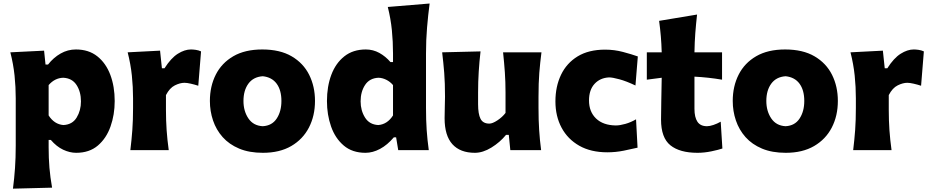

<svg xmlns="http://www.w3.org/2000/svg" viewBox="-20 -871 5397 1114"><path d="M55.2 223.6Q63 163.6 67.1 103.8Q71.3 43.9 71.3 -26.9V-300.8Q71.3 -366.2 64.5 -432.4Q57.6 -498.5 40 -567.4L235.8 -577.1L244.1 -496.6H258.8Q290.5 -537.1 331.8 -560.5Q373 -584 420.4 -584Q494.6 -584 544.7 -544.2Q594.7 -504.4 620.1 -436.8Q645.5 -369.1 645.5 -284.7Q645.5 -205.6 621.3 -137.2Q597.2 -68.8 547.9 -26.6Q498.5 15.6 421.9 15.6Q384.8 15.6 346.4 -2.4Q308.1 -20.5 274.9 -59.1H262.2V-16.1Q262.2 46.4 266.8 102.1Q271.5 157.7 282.2 217.8ZM347.7 -145.5Q399.9 -147.9 424.8 -189Q449.7 -230 449.7 -282.7Q449.7 -338.4 424.1 -377.9Q398.4 -417.5 346.7 -419.9Q297.9 -418.5 262.2 -377.4V-201.2Q294.9 -149.9 347.7 -145.5Z M736.3 0Q743.7 -60.1 747.8 -116.9Q752 -173.8 752 -244.6V-300.8Q752 -366.2 745.1 -432.4Q738.3 -498.5 720.7 -567.4L908.7 -577.1L919.4 -475.1H934.6Q972.2 -534.2 1011.7 -559.1Q1051.3 -584 1087.9 -584Q1099.6 -584 1115.7 -581.8Q1131.8 -579.6 1146.5 -572.8L1130.4 -373.5Q1109.4 -380.4 1086.9 -385.5Q1064.5 -390.6 1050.3 -390.6Q1024.9 -390.6 994.6 -375.7Q964.4 -360.8 942.9 -319.3V-233.9Q942.9 -171.4 946.8 -115.7Q950.7 -60.1 959 0Z M1505.4 15.6Q1425.8 15.6 1367.7 -8.8Q1309.6 -33.2 1272 -75.4Q1234.4 -117.7 1216.1 -171.9Q1197.8 -226.1 1197.8 -285.2Q1197.8 -370.1 1231.9 -437.7Q1266.1 -505.4 1333.7 -544.7Q1401.4 -584 1501.5 -584Q1604.5 -584 1672.4 -544.2Q1740.2 -504.4 1773.9 -436.8Q1807.6 -369.1 1807.6 -285.2Q1807.6 -199.2 1772.5 -131.1Q1737.3 -63 1669.9 -23.7Q1602.5 15.6 1505.4 15.6ZM1504.4 -138.7Q1558.1 -141.6 1585.4 -183.1Q1612.8 -224.6 1612.8 -285.2Q1612.8 -348.1 1585 -385.7Q1557.1 -423.3 1504.4 -428.7Q1449.7 -424.8 1421.1 -385.5Q1392.6 -346.2 1392.6 -285.2Q1392.6 -226.6 1421.1 -184.1Q1449.7 -141.6 1504.4 -138.7Z M2100.6 15.6Q2023.9 15.6 1974.4 -26.6Q1924.8 -68.8 1900.9 -137.2Q1877 -205.6 1877 -284.7Q1877 -369.1 1902.3 -436.8Q1927.7 -504.4 1978 -544.2Q2028.3 -584 2102.5 -584Q2144.5 -584 2180.9 -564Q2217.3 -543.9 2245.6 -510.7H2260.3V-560.5Q2260.3 -629.4 2253.7 -695.8Q2247.1 -762.2 2230 -830.6L2472.7 -850.6Q2463.9 -783.7 2457.8 -711.4Q2451.7 -639.2 2451.7 -560.5V-244.6Q2451.7 -173.8 2455.6 -116.9Q2459.5 -60.1 2467.8 0H2290.5L2278.3 -74.2H2265.1Q2227.5 -29.8 2185.1 -7.1Q2142.6 15.6 2100.6 15.6ZM2175.3 -145.5Q2227.5 -149.9 2260.3 -201.2V-377.4Q2243.2 -397.5 2220.7 -408.4Q2198.2 -419.4 2175.8 -419.9Q2124 -417.5 2098.1 -377.9Q2072.3 -338.4 2072.3 -282.7Q2072.3 -230 2097.9 -189Q2123.5 -147.9 2175.3 -145.5Z M2735.4 15.6Q2649.9 15.6 2604.7 -34.4Q2559.6 -84.5 2559.6 -185.1Q2559.6 -222.7 2560.8 -250.7Q2562 -278.8 2562 -309.6Q2562 -390.1 2557.4 -448.5Q2552.7 -506.8 2545.4 -567.4L2768.1 -572.8Q2761.2 -512.7 2757.6 -454.6Q2753.9 -396.5 2753.9 -334V-266.1Q2753.9 -209.5 2768.1 -181.6Q2782.2 -153.8 2819.3 -153.8Q2837.4 -153.8 2866 -172.6Q2894.5 -191.4 2913.1 -215.8V-334Q2913.1 -396.5 2909.2 -451.7Q2905.3 -506.8 2898.9 -567.4H3121.6Q3113.8 -506.8 3109.1 -448.5Q3104.5 -390.1 3104.5 -309.6V-244.6Q3104.5 -173.8 3108.2 -116.9Q3111.8 -60.1 3119.6 0H2940.9L2932.1 -88.4H2916Q2880.9 -45.4 2831.3 -14.9Q2781.7 15.6 2735.4 15.6Z M3503.9 12.7Q3408.2 12.7 3341.1 -25.4Q3273.9 -63.5 3238.3 -130.1Q3202.6 -196.8 3202.6 -282.7Q3202.6 -369.1 3235.1 -437Q3267.6 -504.9 3331.5 -543.9Q3395.5 -583 3491.2 -583Q3544.4 -583 3594.7 -569.6Q3645 -556.2 3680.7 -543.5L3667 -375Q3613.3 -400.4 3573.5 -411.1Q3533.7 -421.9 3513.7 -421.9Q3461.9 -419.4 3429.7 -384.5Q3397.5 -349.6 3397.5 -288.1Q3397.5 -222.7 3438.5 -183.3Q3479.5 -144 3553.2 -143.1Q3576.2 -143.1 3608.2 -152.1Q3640.1 -161.1 3670.4 -178.7L3679.2 -14.2Q3646 -6.3 3599.1 3.2Q3552.2 12.7 3503.9 12.7Z M4026.9 15.6Q3923.8 15.6 3869.6 -28.1Q3815.4 -71.8 3815.4 -177.2Q3815.4 -231 3816.9 -289.6Q3818.4 -348.1 3819.3 -419.9L3732.9 -408.7V-567.4H3819.3Q3817.9 -616.7 3814.2 -660.4Q3810.5 -704.1 3804.2 -750L4024.4 -786.6Q4018.1 -729.5 4014.2 -678.7Q4010.3 -627.9 4009.3 -567.4H4169.4V-408.7Q4129.4 -415.5 4088.9 -419.9Q4048.3 -424.3 4009.3 -426.3V-239.7Q4009.3 -190.4 4026.6 -164.6Q4043.9 -138.7 4082 -138.7Q4097.7 -138.7 4119.4 -146Q4141.1 -153.3 4161.6 -165L4171.4 -9.3Q4148.4 -1.5 4107.2 7.1Q4065.9 15.6 4026.9 15.6Z M4539.1 15.6Q4459.5 15.6 4401.4 -8.8Q4343.3 -33.2 4305.7 -75.4Q4268.1 -117.7 4249.8 -171.9Q4231.4 -226.1 4231.4 -285.2Q4231.4 -370.1 4265.6 -437.7Q4299.8 -505.4 4367.4 -544.7Q4435.1 -584 4535.2 -584Q4638.2 -584 4706.1 -544.2Q4773.9 -504.4 4807.6 -436.8Q4841.3 -369.1 4841.3 -285.2Q4841.3 -199.2 4806.2 -131.1Q4771 -63 4703.6 -23.7Q4636.2 15.6 4539.1 15.6ZM4538.1 -138.7Q4591.8 -141.6 4619.1 -183.1Q4646.5 -224.6 4646.5 -285.2Q4646.5 -348.1 4618.7 -385.7Q4590.8 -423.3 4538.1 -428.7Q4483.4 -424.8 4454.8 -385.5Q4426.3 -346.2 4426.3 -285.2Q4426.3 -226.6 4454.8 -184.1Q4483.4 -141.6 4538.1 -138.7Z M4930.2 0Q4937.5 -60.1 4941.7 -116.9Q4945.8 -173.8 4945.8 -244.6V-300.8Q4945.8 -366.2 4939 -432.4Q4932.1 -498.5 4914.6 -567.4L5102.5 -577.1L5113.3 -475.1H5128.4Q5166 -534.2 5205.6 -559.1Q5245.1 -584 5281.7 -584Q5293.5 -584 5309.6 -581.8Q5325.7 -579.6 5340.3 -572.8L5324.2 -373.5Q5303.2 -380.4 5280.8 -385.5Q5258.3 -390.6 5244.1 -390.6Q5218.8 -390.6 5188.5 -375.7Q5158.2 -360.8 5136.7 -319.3V-233.9Q5136.7 -171.4 5140.6 -115.7Q5144.5 -60.1 5152.8 0Z"/></svg>

Font: Pinar DS4 ExtraBold
Style: Regular
Weight: 800
Designer: Amin Abedi
Version: Version 3.000